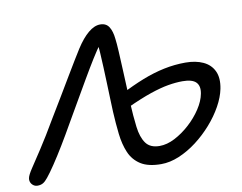

<svg xmlns="http://www.w3.org/2000/svg" viewBox="-96 -819 1183 938"><g transform="rotate(-10 495.5 -350.0)"><path d="M631.4 11.8Q567.2 11.8 530.2 -11.8Q493.2 -35.4 475.8 -76.2Q458.4 -117 452.4 -169.8Q446.4 -222.6 443.4 -281Q442.2 -306.6 441 -343.5Q439.8 -380.4 438.3 -422.1Q436.8 -463.8 435.1 -504Q433.4 -544.2 431.3 -577.6Q429.2 -611 427 -631.4L440.2 -620.6Q421 -595.4 395.1 -553.7Q369.2 -512 339.8 -461.5Q310.4 -411 280.6 -359.4Q250.8 -307.8 224.6 -262.6Q194.6 -209.6 165.4 -161.5Q136.2 -113.4 111.3 -76.3Q86.4 -39.2 69.8 -19Q56.6 -2.4 45.2 4.1Q33.8 10.6 18.4 10.6Q6.4 10.6 -2.6 4Q-11.6 -2.6 -15.5 -12.5Q-19.4 -22.4 -17 -33.6Q-14.4 -47.8 5.7 -78.1Q25.8 -108.4 61.5 -162.8Q97.2 -217.2 146.2 -301Q177.6 -352.6 206.1 -400.3Q234.6 -448 258.9 -488.8Q283.2 -529.6 302.7 -561.6Q322.2 -593.6 335 -613.8Q365.8 -661.6 396.2 -686.8Q426.6 -712 455.2 -712Q484.8 -712 498.8 -689.9Q512.8 -667.8 516.6 -629.6Q519.6 -608 521.8 -566.3Q524 -524.6 526.2 -475.8Q528.4 -427 530.4 -382.6Q532.4 -338.2 533.2 -311.4Q536.8 -242 543.3 -189Q549.8 -136 571.2 -106.4Q592.6 -76.8 639 -76.8Q675.8 -76.8 715 -97.1Q754.2 -117.4 789.6 -149.6Q825 -181.8 849.9 -219.7Q874.8 -257.6 881.4 -293Q888.8 -330.6 870.1 -349.8Q851.4 -369 803.4 -369Q770.2 -369 731.7 -362.4Q693.2 -355.8 642.4 -338.6Q591.6 -321.4 520.2 -288.4L501.8 -358.8Q563 -390.6 618.1 -412.3Q673.2 -434 726.3 -445.1Q779.4 -456.2 833.2 -456.2Q884 -456.2 920.8 -439.1Q957.6 -422 973.8 -387.2Q990 -352.4 979.6 -300Q971.6 -260 947.5 -216.5Q923.4 -173 887.7 -132.4Q852 -91.8 809.4 -59.3Q766.8 -26.8 720.9 -7.5Q675 11.8 631.4 11.8Z"/></g></svg>

Font: Shantell Sans Light
Style: Italic
Weight: 300
Italic angle: -11°
Designer: Stephen Nixon, Anya Danilova, Shantell Martin
Foundry: Arrow Type
Version: Version 1.008;[ac192a2d6]